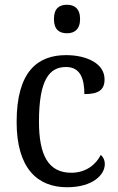

<svg xmlns="http://www.w3.org/2000/svg" viewBox="-20 -778 497 808"><path d="M262 -638C292 -638 317 -653 317 -698C317 -743 292 -758 262 -758C230 -758 207 -743 207 -698C207 -653 230 -638 262 -638ZM262 10C371 10 421 -43 421 -87C421 -105 414 -118 404 -126C383 -84 340 -51 280 -51C184 -51 144 -124 144 -266C144 -445 189 -496 258 -496C319 -496 335 -445 335 -382C393 -382 420 -398 420 -444C420 -512 343 -546 258 -546C140 -546 50 -479 50 -265C50 -69 138 10 262 10Z"/></svg>

Font: Noto Serif Sinhala SemiCondensed
Style: Regular
Weight: 400
Width: 4
Designer: Jelle Bosma - Monotype Design Team
Foundry: Monotype Imaging Inc.
Version: Version 2.007